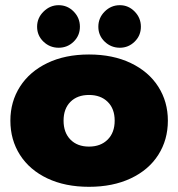

<svg xmlns="http://www.w3.org/2000/svg" viewBox="-20 -705 687 740"><path d="M123 -602Q123 -636 148 -660.5Q173 -685 206 -685Q240 -685 264 -660.5Q288 -636 288 -602Q288 -568 264 -544.5Q240 -521 206 -521Q172 -521 147.5 -544.5Q123 -568 123 -602ZM359 -602Q359 -636 383.5 -660.5Q408 -685 442 -685Q475 -685 499 -660.5Q523 -636 523 -602Q523 -568 499 -544.5Q475 -521 442 -521Q408 -521 383.5 -544.5Q359 -568 359 -602ZM20 -240Q20 -313 57 -371Q94 -429 162.5 -462Q231 -495 323 -495Q415 -495 484 -462Q553 -429 590 -371Q627 -313 627 -240Q627 -166 590 -108Q553 -50 484 -17.5Q415 15 323 15Q231 15 162.5 -17.5Q94 -50 57 -108Q20 -166 20 -240ZM422 -240Q422 -286 395 -312.5Q368 -339 323 -339Q278 -339 251.5 -312.5Q225 -286 225 -240Q225 -194 251.5 -167Q278 -140 323 -140Q368 -140 395 -167Q422 -194 422 -240Z"/></svg>

Font: Prompt ExtraBold
Style: Regular
Weight: 800
Designer: Katatrad Team
Foundry: CadsonDemak
Version: Version 1.001